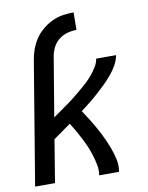

<svg xmlns="http://www.w3.org/2000/svg" viewBox="-84 -804 668 865"><g transform="rotate(-10 250.0 -371.5)"><path d="M6 0 99 -561Q103 -586 111.5 -610Q120 -634 134.5 -656Q149 -678 170 -695.5Q191 -713 214.5 -724Q238 -735 263 -739Q288 -743 313 -743L312 -663Q291 -663 269.5 -657Q248 -651 230.5 -637Q213 -623 203 -602.5Q193 -582 190 -561L145 -292Q162 -304 179 -316Q196 -328 213 -340Q230 -352 246 -365Q262 -378 278.5 -391.5Q295 -405 310 -419Q325 -433 338.5 -449Q352 -465 363 -483Q374 -501 377 -520H468Q464 -497 451.5 -475Q439 -453 422.5 -433.5Q406 -414 388 -396.5Q370 -379 351 -362Q332 -345 312.5 -329.5Q293 -314 272 -298Q287 -276 301 -253.5Q315 -231 328 -207.5Q341 -184 352.5 -159.5Q364 -135 373.5 -109.5Q383 -84 389 -56.5Q395 -29 390 0H299Q303 -24 298.5 -47Q294 -70 287.5 -91.5Q281 -113 272 -134Q263 -155 253 -174.5Q243 -194 232 -213.5Q221 -233 209 -252Q189 -238 169 -223.5Q149 -209 129 -195L97 0Z"/></g></svg>

Font: Iosevka Term Curly Md Obl
Style: Regular
Weight: 500
Italic angle: -9°
Designer: Belleve Invis
Foundry: Belleve Invis
Version: Version 32.3.0